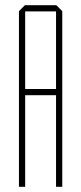

<svg xmlns="http://www.w3.org/2000/svg" viewBox="-20 -720 313 740"><path d="M53 0V-677L76 -700H197L220 -677V0H196V-353H77V0ZM77 -676V-377H196V-676Z"/></svg>

Font: Foldit Thin Thin
Style: Regular
Weight: 250
Version: Version 1.003